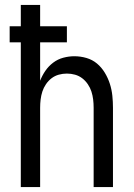

<svg xmlns="http://www.w3.org/2000/svg" viewBox="-20 -755 540 775"><path d="M64 0V-584H19V-649H64V-735H142V-649H250V-584H142V-429Q150 -450 163 -469Q176 -488 194.5 -502Q213 -516 235.5 -522Q258 -528 280 -528Q305 -528 329 -521Q353 -514 371.5 -498.5Q390 -483 403 -461.5Q416 -440 423.5 -416.5Q431 -393 433.5 -368.5Q436 -344 436 -320V0H358V-320Q358 -337 356 -353.5Q354 -370 349 -385.5Q344 -401 334.5 -415Q325 -429 312 -439Q299 -449 283 -453.5Q267 -458 250 -458Q233 -458 217 -453.5Q201 -449 188 -439Q175 -429 165.5 -415Q156 -401 151 -385.5Q146 -370 144 -353.5Q142 -337 142 -320V0Z"/></svg>

Font: Zed Mono
Style: Regular
Weight: 400
Monospace: yes
Designer: Belleve Invis
Foundry: Belleve Invis
Version: Version 1.0.0; ttfautohint (v1.8.4)